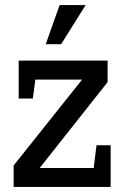

<svg xmlns="http://www.w3.org/2000/svg" viewBox="-20 -740 498 760"><path d="M54 -350H110L120 -425H305L34 -85V0H418V-165H362L351 -75H137L406 -415V-500H54ZM161 -565H222L319 -720H216Z"/></svg>

Font: Hermeneus One
Style: Regular
Weight: 400
Designer: Rodrigo Fuenzalida, Pablo Impallari
Foundry: Pablo Impallari, Rodrigo Fuenzalida
Version: Version 1.002